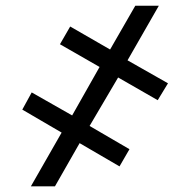

<svg xmlns="http://www.w3.org/2000/svg" viewBox="-20 -657 669 677"><path d="M295.9 -212.9 436.5 -130.9 401.4 -70.3 260.7 -152.3 173.8 0H88.9L197.3 -189.5L58.6 -270.5L91.8 -331.1L234.4 -250L331.1 -420.9L191.4 -501L227.5 -563.5L368.2 -482.4L457 -636.7H540L429.7 -444.3L572.3 -363.3L536.1 -303.7L396.5 -383.8Z"/></svg>

Font: Pretendard GOV SemiBold
Style: Regular
Weight: 600
Designer: Base glyphs from Inter by Rasmus Andersson; Hangeul glyphs from Noto Sans CJK(Source Han Sans) by Jang Soo-young and Kan
Foundry: Kil Hyung-jin
Version: Version 1.309